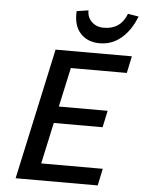

<svg xmlns="http://www.w3.org/2000/svg" viewBox="-58 -914 716 960"><g transform="rotate(5 299.5 -434.0)"><path d="M417 -709Q355 -709 319.5 -748Q284 -787 288 -859L347 -868Q346 -834 369.5 -811Q393 -788 430 -788Q515 -788 545 -868L599 -859Q572 -789 525 -749Q478 -709 417 -709ZM57 0 200 -658H583L565 -573H284L241 -376H486L468 -292H223L178 -85H487L469 0Z"/></g></svg>

Font: EauTestInfant Semibold
Style: Italic
Weight: 600
Italic angle: -12°
Designer: Christian Thalmann (Catharsis Fonts)
Version: Version 0.001;PS 000.001;hotconv 1.0.88;makeotf.lib2.5.64775